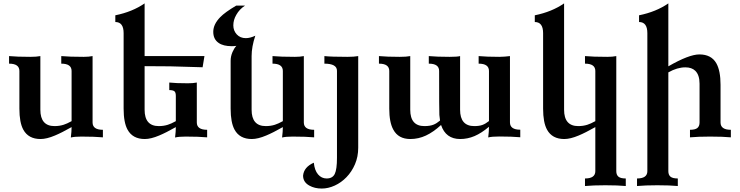

<svg xmlns="http://www.w3.org/2000/svg" viewBox="-20 -799 4305 1117"><path d="M215.8 9.8Q145.5 9.8 115.7 -44.4Q92.8 -85.9 92.8 -167V-386.2Q92.8 -428.7 32.7 -428.7V-472.7Q79.1 -468.3 156.2 -468.3Q192.9 -468.3 214.8 -472.7V-160.6Q214.8 -65.4 297.4 -65.4Q325.7 -65.4 350.1 -73.2Q369.1 -79.1 396.5 -94.2V-386.2Q396.5 -428.7 336.4 -428.7V-472.7Q382.8 -468.3 466.8 -468.3Q496.6 -468.3 518.6 -472.7V-86.4Q518.6 -43.9 578.6 -43.9V0Q530.3 -4.4 453.6 -4.4Q413.6 -4.4 392.1 1Q396.5 -34.2 396.5 -59.6Q338.9 -26.9 299.8 -10.7Q251.5 9.8 215.8 9.8Z M822.3 9.8Q752 9.8 722.2 -44.4Q699.2 -85.9 699.2 -167V-606.4Q699.2 -670.9 650.9 -670.9V-710Q750 -730 821.3 -779.3V-472.7H1169.4L1158.7 -407.7Q1004.9 -412.6 970.2 -413.1Q895 -414.1 821.3 -414.1V-160.6Q821.3 -65.4 903.8 -65.4Q932.1 -65.4 956.5 -73.2Q975.6 -79.1 1002.9 -94.2V-241.2Q1002.9 -262.2 993.9 -268.6Q984.9 -274.9 964.8 -274.9V-318.8Q1002 -314.5 1073.2 -314.5Q1103 -314.5 1125 -318.8V-86.4Q1125 -43.9 1185.1 -43.9V0Q1136.7 -4.4 1060.1 -4.4Q1020 -4.4 998.5 1Q1002.9 -34.2 1002.9 -59.6Q945.3 -26.9 906.2 -10.7Q857.9 9.8 822.3 9.8Z M1444.8 9.8Q1374.5 9.8 1344.7 -44.4Q1321.8 -85.9 1321.8 -167V-445.3Q1321.8 -471.2 1332.5 -496.1Q1342.3 -518.6 1355 -532.2Q1341.3 -530.3 1328.6 -530.3Q1278.8 -530.3 1252 -549.3Q1220.7 -570.8 1220.7 -613.8Q1220.7 -657.7 1261.2 -699.2Q1289.1 -728 1354.5 -766.6H1405.8Q1373 -745.6 1354.5 -712.4Q1337.4 -682.6 1337.4 -651.4Q1337.4 -620.6 1357.4 -598.9Q1377.4 -577.1 1410.2 -577.1Q1435.1 -577.1 1465.3 -591.3Q1443.8 -526.9 1443.8 -472.7V-160.6Q1443.8 -65.4 1526.4 -65.4Q1554.7 -65.4 1579.1 -73.2Q1598.1 -79.1 1625.5 -94.2V-386.2Q1625.5 -428.7 1565.4 -428.7V-472.7Q1611.8 -468.3 1695.8 -468.3Q1725.6 -468.3 1747.6 -472.7V-86.4Q1747.6 -43.9 1807.6 -43.9V0Q1759.3 -4.4 1682.6 -4.4Q1642.6 -4.4 1621.1 1Q1625.5 -34.2 1625.5 -59.6Q1567.9 -26.9 1528.8 -10.7Q1480.5 9.8 1444.8 9.8Z M1851.6 297.9Q1810.5 297.9 1779.8 280.8Q1743.2 260.7 1743.2 222.7Q1748 172.9 1805.7 147.5Q1810.1 191.9 1830.3 215.6Q1850.6 239.3 1880.4 239.3Q1914.6 239.3 1927.5 212.9Q1940.4 186.5 1940.4 119.1V-387.2Q1940.4 -428.7 1867.2 -428.7V-472.7Q1906.7 -468.3 2001 -468.3Q2040 -468.3 2064 -472.7V60.5Q2064 112.8 2045.2 156.5Q2026.4 200.2 1995.8 231.7Q1965.3 263.2 1927.5 280.5Q1889.6 297.9 1851.6 297.9Z M2657.2 9.8Q2573.2 9.8 2545.9 -71.8Q2501.5 -30.8 2458 -10.5Q2414.6 9.8 2367.2 9.8Q2297.4 9.8 2268.1 -44.9Q2244.6 -87.4 2244.6 -167V-386.2Q2244.6 -428.7 2184.6 -428.7V-472.7Q2231 -468.3 2305.7 -468.3Q2344.7 -468.3 2366.7 -472.7V-160.6Q2366.7 -65.4 2449.2 -65.4Q2481.4 -65.4 2502 -73.7Q2520 -80.6 2540 -97.7Q2537.6 -111.8 2536.1 -130.4Q2534.7 -148.9 2534.7 -386.2Q2534.7 -428.7 2474.6 -428.7V-472.7Q2521 -468.3 2595.7 -468.3Q2640.6 -468.3 2656.7 -472.7V-160.6Q2656.7 -65.4 2739.3 -65.4Q2768.6 -65.4 2786.9 -72.3Q2805.2 -79.1 2824.7 -94.7V-386.2Q2824.7 -428.7 2764.6 -428.7V-472.7Q2811 -468.3 2885.3 -468.3Q2901.9 -468.3 2917 -469.7Q2941.4 -471.7 2946.8 -472.7V-86.9Q2946.8 -44.4 3006.8 -44.4V-0.5Q2958.5 -4.9 2885.7 -4.9Q2841.8 -4.9 2820.3 0.5Q2824.7 -34.7 2824.7 -61.5Q2780.8 -24.4 2740.5 -7.3Q2700.2 9.8 2657.2 9.8Z M3620.6 283.2Q3574.7 278.8 3501.5 278.8Q3431.6 278.8 3383.3 283.2V239.3Q3443.4 239.3 3443.4 196.8V-59.6Q3385.7 -26.9 3346.7 -10.7Q3298.3 9.8 3262.7 9.8Q3192.4 9.8 3162.6 -44.4Q3139.6 -85.9 3139.6 -167V-606.4Q3139.6 -670.9 3091.3 -670.9V-710Q3190.4 -730 3261.7 -779.3V-160.6Q3261.7 -65.4 3344.2 -65.4Q3372.6 -65.4 3397 -73.2Q3416 -79.1 3443.4 -94.2V-386.2Q3443.4 -428.7 3383.3 -428.7V-472.7Q3429.7 -468.3 3513.7 -468.3Q3543.5 -468.3 3565.4 -472.7V196.8Q3565.4 218.3 3577.9 228.8Q3590.3 239.3 3620.6 239.3Z M3923.3 283.2Q3877.4 278.8 3804.2 278.8Q3734.4 278.8 3686 283.2V239.3Q3746.1 239.3 3746.1 196.8V-606.4Q3746.1 -670.9 3697.8 -670.9V-710Q3796.9 -730 3868.2 -779.3V-413.1Q3988.3 -482.4 4048.8 -482.4Q4118.2 -482.4 4147.5 -430.7Q4171.9 -387.2 4171.9 -305.7V-86.4Q4171.9 -43.9 4231.9 -43.9V0Q4186 -4.4 4111.3 -4.4Q4042.5 -4.4 3994.1 0V-43.9Q4024.4 -43.9 4037.1 -54.4Q4049.8 -64.9 4049.8 -86.4V-312Q4049.8 -362.8 4024.9 -387.2Q4004.4 -407.2 3967.3 -407.2Q3919.9 -407.2 3868.2 -377.9V196.8Q3868.2 218.3 3880.6 228.8Q3893.1 239.3 3923.3 239.3Z"/></svg>

Font: Kelvinch
Style: Bold
Weight: 700
Designer: Paul James Miller
Foundry: High-Logic / Made with FontCreator
Version: Version 3.501;March 28, 2021;FontCreator 13.0.0.2683 64-bit